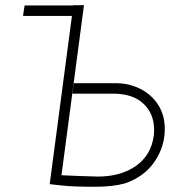

<svg xmlns="http://www.w3.org/2000/svg" viewBox="-20 -705 725 734"><path d="M610 -212Q610 -144 570.5 -86.5Q531 -29 458 -4Q412 9 343 9Q259 9 215 4L170 -1L255 -644H68L74 -684H260V-685H301L215 -35L288 -32L354 -30Q442 -30 500 -71Q558 -112 568 -187Q569 -195 569 -210Q569 -270 528.5 -308.5Q488 -347 412 -347H257L262 -387H422Q473 -387 516 -365.5Q559 -344 584.5 -304.5Q610 -265 610 -212Z"/></svg>

Font: Bellota Light
Style: Italic
Weight: 300
Italic angle: -7.5°
Designer: Kemie Guaida
Foundry: Kemie Guaida
Version: Version 4.001